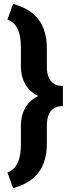

<svg xmlns="http://www.w3.org/2000/svg" viewBox="-20 -800 367 996"><path d="M18.6 -698.7 47.9 -779.8Q114.7 -761.2 153.1 -727.3Q191.4 -693.4 207.3 -648.7Q223.1 -604 223.1 -552.7V-453.1Q223.1 -422.9 231.7 -400.6Q240.2 -378.4 258.5 -366.2Q276.9 -354 306.2 -354V-277.3Q229 -277.3 180.9 -300.5Q132.8 -323.7 110.6 -364Q88.4 -404.3 88.4 -453.1V-552.7Q88.4 -586.9 82.5 -616.2Q76.7 -645.5 61.3 -667Q45.9 -688.5 18.6 -698.7ZM47.9 176.3 18.6 94.7Q45.9 84 61 62.7Q76.2 41.5 82.3 12.2Q88.4 -17.1 88.4 -51.3V-150.4Q88.4 -200.2 110.6 -240Q132.8 -279.8 180.9 -303Q229 -326.2 306.2 -326.2V-249.5Q262.2 -249.5 242.7 -222.7Q223.1 -195.8 223.1 -150.4V-51.3Q223.1 0 207.3 44.7Q191.4 89.4 153.1 123.3Q114.7 157.2 47.9 176.3Z"/></svg>

Font: Roboto ExtraBold
Style: Regular
Weight: 800
Designer: Christian Robertson
Foundry: Google
Version: Version 3.009; 2024